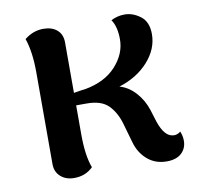

<svg xmlns="http://www.w3.org/2000/svg" viewBox="-66 -597 721 682"><g transform="rotate(-10 295.0 -256.5)"><path d="M548 -83Q555 -66 555 -49Q555 -22 536.5 -4.5Q518 13 483 13Q442 13 413.5 -11.5Q385 -36 374 -75L354 -145Q342 -187 316.5 -213Q291 -239 239 -239H200V-135Q200 -57 217 -13Q190 14 149 14Q119 14 100 -3Q81 -20 81 -48V-379Q81 -453 64 -502Q95 -527 132 -527Q163 -527 181.5 -511Q200 -495 200 -466V-284Q236 -290 241 -290Q314 -303 354 -347Q394 -391 394 -443Q394 -489 376 -515Q399 -527 425 -527Q455 -527 482 -506.5Q509 -486 509 -442Q509 -388 468.5 -343Q428 -298 363 -278Q395 -269 420 -241.5Q445 -214 457 -177L471 -132Q490 -76 522 -74Q536 -73 548 -83Z"/></g></svg>

Font: Arima Koshi Semi Bold
Style: Regular
Weight: 600
Designer: Joana Correia and Natanael Gama
Foundry: NDISCOVER
Version: Version 1.019;PS 001.019;hotconv 1.0.88;makeotf.lib2.5.64775